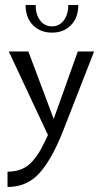

<svg xmlns="http://www.w3.org/2000/svg" viewBox="-20 -545 410 765"><path d="M15 -340H93L194 -71L290 -340H355L230 -20Q186 91 136.5 145.5Q87 200 10 200V139Q42 139 67 128.5Q92 118 111 95.5Q130 73 142.5 50.5Q155 28 171 -7ZM252 -525H292Q292 -475 263 -445Q234 -415 187 -415Q140 -415 111 -445Q82 -475 82 -525H122Q122 -487 140 -463.5Q158 -440 187 -440Q216 -440 234 -463.5Q252 -487 252 -525Z"/></svg>

Font: Glametrix
Style: Regular
Weight: 500
Designer: gluk
Foundry: gluk
Version: Version 0.40